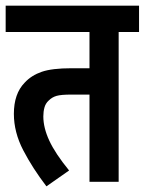

<svg xmlns="http://www.w3.org/2000/svg" viewBox="-20 -642 511 678"><path d="M399 -529V0H296V-308H231Q196 -308 180 -303.5Q164 -299 152 -287Q141 -277 137 -262.5Q133 -248 133 -231Q133 -191 154 -145.5Q175 -100 224 -40L144 16Q95 -48 62 -111.5Q29 -175 29 -240Q29 -311 67 -350Q91 -376 127.5 -388.5Q164 -401 232 -401H296V-529H0V-622H471V-529Z"/></svg>

Font: Noto Sans ExtraCondensed SemiBold
Style: Regular
Weight: 600
Width: 2
Designer: Monotype Design Team
Foundry: Monotype Imaging Inc.
Version: Version 2.013; ttfautohint (v1.8.4.7-5d5b)